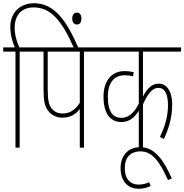

<svg xmlns="http://www.w3.org/2000/svg" viewBox="-20 -916 1143 1191"><path d="M76 -596V0H102V-596H191V-622H100C86 -652 71 -696 71 -744C71 -828 120 -870 188 -870C293 -870 361 -794 440 -615H468C393 -790 316 -896 191 -896C105 -896 44 -838 44 -750C44 -695 59 -653 72 -622H0V-596ZM428 -801C428 -775 442 -764 456 -764C473 -764 485 -774 485 -801C485 -825 474 -838 457 -838C441 -838 428 -826 428 -801Z M501 -596H590V-622H179V-596H250V-363C250 -289 258 -256 279 -228C299 -202 330 -186 366 -186C419 -186 453 -210 475 -240V0H501ZM475 -596V-278C444 -232 413 -212 367 -212C339 -212 317 -223 302 -241C284 -263 276 -293 276 -359V-596Z M1103 -596V-622H578V-596H841V-272C808 -209 773 -185 734 -185C683 -185 649 -218 649 -316C649 -403 688 -449 753 -449C773 -449 789 -447 805 -443L810 -468C794 -472 776 -475 753 -475C674 -475 622 -417 622 -316C622 -204 671 -159 732 -159C781 -159 813 -185 841 -229V0H867V-269C900 -343 930 -371 962 -371C1002 -371 1022 -334 1022 -262C1022 -187 999 -123 972 -66L997 -54C1025 -116 1048 -184 1048 -265C1048 -358 1010 -397 964 -397C924 -397 894 -370 867 -317V-596Z M915 238 905 214C885 224 863 229 839 229C795 229 754 202 754 126C754 63 787 23 853 23C920 23 968 79 1022 201L1046 191C1000 89 946 -3 850 -3C772 -3 728 52 728 127C728 208 773 255 840 255C871 255 893 247 915 238Z"/></svg>

Font: Noto Sans ExtraCondensed Thin
Style: Italic
Weight: 100
Width: 2
Italic angle: -12°
Designer: Monotype Design Team
Foundry: Monotype Imaging Inc.
Version: Version 2.013